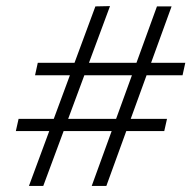

<svg xmlns="http://www.w3.org/2000/svg" viewBox="-20 -642 628 630"><path d="M122 -32H75L293 -621L341 -622ZM519 -212H32L41 -252H528ZM329 -32H281L495 -621H543ZM579 -395H95L104 -436H588Z"/></svg>

Font: STIX Two Text
Style: Italic
Weight: 400
Italic angle: -12°
Designer: Ross Mills, John Hudson & Paul Hanslow, Tiro Typeworks Ltd; with prior portions MicroPress Inc. and Coen Hoffman, Elsevi
Foundry: Tiro Typeworks Ltd
Version: Version 2.13 b171